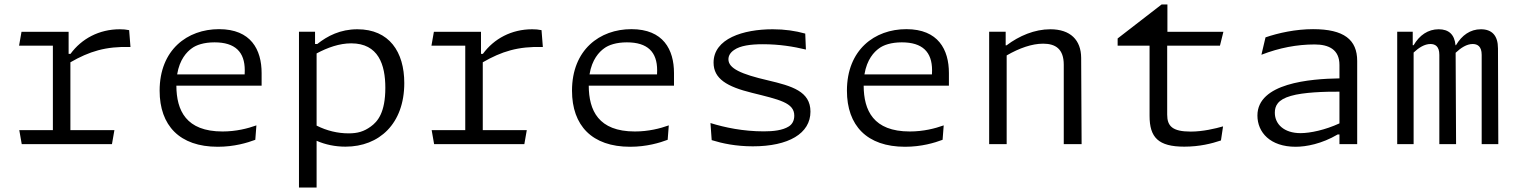

<svg xmlns="http://www.w3.org/2000/svg" viewBox="-20 -650 6860 866"><path d="M289.5 -506.5H77L66 -444H218.5V-63H67L78 0H485L496 -63H297.5V-369C382.5 -418 456.5 -441.5 568.5 -438L562.5 -514C548.5 -517 535 -518 520.5 -518C427 -518 348 -475.5 298 -407H289.5Z M845 -432C865 -447 899.5 -459 947.5 -459C1041 -459 1084 -415.5 1084 -333C1084 -326.5 1084 -320 1083.5 -314.5H779C790 -382 822.5 -416 845 -432ZM700 -241C700 -84 790 12 962 12C1036.5 12 1096 -6 1131.5 -19.5L1136.5 -84.5C1097.5 -70.5 1045 -57 983.5 -57C819 -57 776 -152 775.5 -263.5H1160V-320.5C1160 -426 1112 -518.5 968 -518.5C825 -518.5 700 -425.5 700 -241Z M1803.5 -275.5C1803.5 -416 1735.5 -518 1592 -518C1515 -518 1457 -488 1411 -451.5H1401V-507H1328.5V196H1408V-15C1448 2.5 1492 11.5 1538.5 11.5C1690.5 11.5 1803.5 -92 1803.5 -275.5ZM1408 -83.5V-409C1457.5 -435.5 1511 -454.5 1564 -454.5C1687 -454.5 1718 -358 1718 -254C1718 -142 1683.5 -101.5 1652 -79C1621 -56.5 1592.5 -48.5 1552.5 -48.5C1503.5 -48.5 1454.5 -60 1408 -83.5Z M2149.5 -506.5H1937L1926 -444H2078.5V-63H1927L1938 0H2345L2356 -63H2157.5V-369C2242.5 -418 2316.5 -441.5 2428.5 -438L2422.5 -514C2408.5 -517 2395 -518 2380.5 -518C2287 -518 2208 -475.5 2158 -407H2149.5Z M2705 -432C2725 -447 2759.5 -459 2807.5 -459C2901 -459 2944 -415.5 2944 -333C2944 -326.5 2944 -320 2943.5 -314.5H2639C2650 -382 2682.5 -416 2705 -432ZM2560 -241C2560 -84 2650 12 2822 12C2896.5 12 2956 -6 2991.5 -19.5L2996.5 -84.5C2957.5 -70.5 2905 -57 2843.5 -57C2679 -57 2636 -152 2635.5 -263.5H3020V-320.5C3020 -426 2972 -518.5 2828 -518.5C2685 -518.5 2560 -425.5 2560 -241Z M3465 -518C3332.5 -518 3198.5 -476 3198.5 -367.5C3198.5 -294.5 3259.5 -259 3371 -231.5C3495 -200.5 3562.5 -187 3562.5 -128.5C3562.5 -106 3553.5 -89.5 3537.5 -79.5C3509.5 -62 3468 -57.5 3425 -57.5C3331.5 -57.5 3249 -75 3184.5 -95L3190 -18C3238 -3 3299.5 10 3375.5 10C3537 10 3635.5 -48 3635.5 -146.5C3635.5 -238 3552 -262 3444 -287.5C3322.5 -315.5 3265.5 -341.5 3265.5 -382.5C3265.5 -398.5 3274 -413 3291 -424.5C3318.5 -444 3365 -450.5 3421 -450.5C3495 -450.5 3558.5 -440 3615 -426.5L3612 -498.5C3567.5 -511 3519.5 -518 3465 -518Z M3945 -432C3965 -447 3999.5 -459 4047.5 -459C4141 -459 4184 -415.5 4184 -333C4184 -326.5 4184 -320 4183.5 -314.5H3879C3890 -382 3922.5 -416 3945 -432ZM3800 -241C3800 -84 3890 12 4062 12C4136.5 12 4196 -6 4231.5 -19.5L4236.5 -84.5C4197.5 -70.5 4145 -57 4083.5 -57C3919 -57 3876 -152 3875.5 -263.5H4260V-320.5C4260 -426 4212 -518.5 4068 -518.5C3925 -518.5 3800 -425.5 3800 -241Z M4858.5 0 4856.5 -389C4856 -469.5 4808 -518 4717.5 -518C4646.5 -518 4577 -488.5 4520 -445.5H4516V-507H4441.5V0H4520.5V-400C4577.5 -433 4634.5 -453 4685 -453C4740.5 -453 4778 -429.5 4778 -358V0Z M5021 -444H5165V-127.5C5165 -30 5204.5 11.5 5321.5 11.5C5390.5 11.5 5445.5 -2.5 5487 -16.5L5496.5 -80C5462 -70 5404.5 -56.5 5351 -56.5C5267.5 -56.5 5244.5 -81.5 5244.5 -133V-444H5482.5L5498 -506.5H5245.5V-630H5219.5L5021 -476.5Z M6101.5 0V-375C6101.5 -471 6042 -518.5 5902.5 -518.5C5824 -518.5 5746.5 -501.5 5688 -481.5L5669.5 -403C5750.5 -434.5 5830.5 -449.5 5909.5 -449.5C5973.5 -449.5 6021.5 -426.5 6021.5 -357V-296.5C5888.5 -294.5 5651.5 -275 5651.5 -129C5651.5 -53 5709 12 5824 12C5871 12 5941.5 -1 6013.5 -43.5H6021.5V0ZM5730 -141.5C5730 -172 5742.5 -200.5 5802.5 -217.5C5859 -234 5955 -237 6021.5 -236.5V-93.5C5957.5 -64 5890 -49.5 5846 -49.5C5771.5 -49.5 5730 -90 5730 -141.5Z M6547.5 0 6545.5 -412C6569.5 -434.5 6595.5 -451.5 6622.5 -451.5C6643.5 -451.5 6663 -441.5 6663 -402.5V0H6738L6736.5 -431.5C6736.5 -489.5 6709.5 -518 6659.5 -518C6611.5 -518 6573.5 -491 6547 -446H6545C6540.5 -494.5 6514.5 -518 6469 -518C6421 -518 6382 -491 6356 -446H6352V-507H6282V0H6356V-413C6379.5 -435 6405 -451.5 6432 -451.5C6453 -451.5 6472 -441.5 6472 -402.5V0Z"/></svg>

Font: Monaspace Argon Light
Style: Regular
Weight: 300
Designer: Riley Cran & the Lettermatic Team
Foundry: Lettermatic
Version: Version 1.000 (Monaspace Argon)